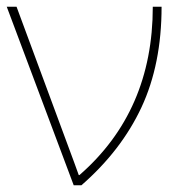

<svg xmlns="http://www.w3.org/2000/svg" viewBox="-21 -548 534 568"><path d="M28 -528 199 -66 212 -30H214Q431 -219 431 -528H457Q457 -358 397.5 -230.5Q338 -103 220 0H197L-1 -528Z"/></svg>

Font: Noto Sans UI Thin
Style: Regular
Weight: 250
Designer: Monotype Design Team
Foundry: Monotype Imaging Inc.
Version: Version 1.001